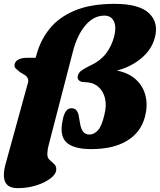

<svg xmlns="http://www.w3.org/2000/svg" viewBox="-32 -758 829 996"><path d="M-1 85.5 110.5 -319.5Q117.5 -338.5 112.8 -349.8Q108 -361 101 -366L71.5 -384Q58.5 -395 49.2 -403.2Q40 -411.5 44.5 -427.5Q49 -442.5 65.8 -450.2Q82.5 -458 104.5 -458H152.5L157 -472.5Q177 -548.5 225 -608.5Q273 -668.5 355.8 -703.2Q438.5 -738 562.5 -738Q691 -738 742 -688.5Q793 -639 770.5 -560Q753.5 -499 700 -454.8Q646.5 -410.5 574.5 -392Q637 -379.5 674.5 -344.2Q712 -309 723.5 -258.5Q735 -208 719.5 -150.5Q698 -70.5 626.5 -27.5Q555 15.5 441.5 15.5Q347 15.5 310.5 -21.5Q274 -58.5 295.5 -146Q308 -196.5 338 -196.5Q355.5 -196.5 363.2 -187.2Q371 -178 375 -165L383.5 -117Q392.5 -60 431.5 -60Q455 -60 475 -80.8Q495 -101.5 509 -160.5Q522 -210 512.5 -248.8Q503 -287.5 475.5 -309.8Q448 -332 406.5 -332Q388 -332 377.8 -340.8Q367.5 -349.5 372 -366.5Q376.5 -380 386.8 -389Q397 -398 424.5 -412Q487 -440 517.5 -479.8Q548 -519.5 561 -572Q572.5 -619.5 558.5 -648.2Q544.5 -677 509 -677Q453.5 -677 410.2 -625.5Q367 -574 345 -486L220.5 -5.5Q216.5 10 215 21.8Q213.5 33.5 213.5 42Q213.5 60.5 225 71.2Q236.5 82 248.2 92.2Q260 102.5 260 119.5Q260 144 230.8 166.8Q201.5 189.5 156 203.8Q110.5 218 60.5 218Q8.5 218 -5.8 184.2Q-20 150.5 -1 85.5Z"/></svg>

Font: Fraunces 9pt S000 Black
Style: Italic
Weight: 900
Italic angle: -16°
Version: Version 1.000; ttfautohint (v1.8.3)